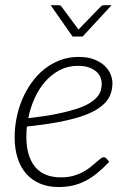

<svg xmlns="http://www.w3.org/2000/svg" viewBox="-20 -728 508 754"><path d="M37.5 0ZM421.5 -402.5Q421.5 -382 416 -363.5Q410.5 -345 396.5 -328.5Q382.5 -312 358.5 -297.2Q334.5 -282.5 297 -270.2Q259.5 -258 207.5 -248.2Q155.5 -238.5 85.5 -231Q84.5 -220.5 84 -210.2Q83.5 -200 83.5 -190Q83.5 -115.5 117.2 -73.5Q151 -31.5 219 -31.5Q245.5 -31.5 266.8 -37.2Q288 -43 304.8 -52Q321.5 -61 334.2 -71Q347 -81 357 -90Q367 -99 374.2 -104.8Q381.5 -110.5 387.5 -110.5Q393.5 -110.5 398 -105.5L409 -92.5Q384.5 -66.5 361.2 -47.8Q338 -29 314.2 -17Q290.5 -5 265 0.8Q239.5 6.5 210.5 6.5Q169 6.5 136.8 -7.2Q104.5 -21 82.5 -46.2Q60.5 -71.5 49 -107.8Q37.5 -144 37.5 -189Q37.5 -226.5 45 -264.5Q52.5 -302.5 67.2 -337.5Q82 -372.5 103.8 -403Q125.5 -433.5 153.5 -456Q181.5 -478.5 215.5 -491.5Q249.5 -504.5 289 -504.5Q325.5 -504.5 350.8 -494.2Q376 -484 391.8 -468.8Q407.5 -453.5 414.5 -435.8Q421.5 -418 421.5 -402.5ZM286.5 -469.5Q246.5 -469.5 214.2 -452.5Q182 -435.5 157.2 -407.2Q132.5 -379 115.8 -341.8Q99 -304.5 91 -264Q154.5 -271 200.5 -280.2Q246.5 -289.5 278.5 -299.8Q310.5 -310 330.2 -322Q350 -334 361 -346.8Q372 -359.5 375.8 -373Q379.5 -386.5 379.5 -401Q379.5 -411.5 374.8 -423.8Q370 -436 359 -446Q348 -456 330.2 -462.8Q312.5 -469.5 286.5 -469.5ZM179 -707.5H209.5Q218 -707.5 221.5 -702L284 -618L288 -611.5L294 -618L375.5 -702Q381 -707.5 388 -707.5H418L304.5 -584.5H265Z"/></svg>

Font: Lato Light
Style: Italic
Weight: 300
Italic angle: -7°
Designer: Lukasz Dziedzic
Foundry: tyPoland Lukasz Dziedzic
Version: Version 2.007; 2014-02-27